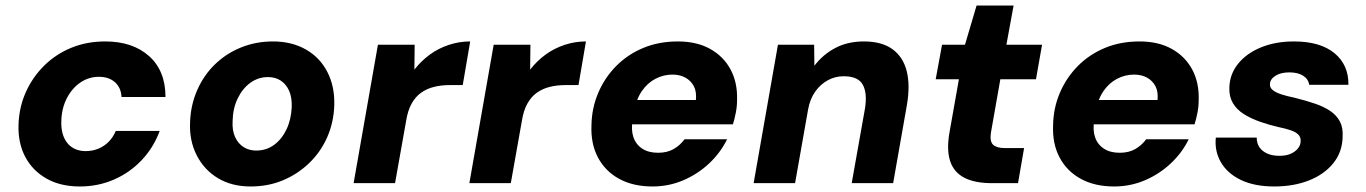

<svg xmlns="http://www.w3.org/2000/svg" viewBox="-20 -663 4944 695"><path d="M269 12Q199 12 148.5 -16.5Q98 -45 71.5 -95Q45 -145 47 -211Q49 -275 73.5 -329.5Q98 -384 140 -425.5Q182 -467 238 -490Q294 -513 361 -513Q460 -513 519.5 -460Q579 -407 579 -312H420Q418 -346 396 -365.5Q374 -385 338 -385Q301 -385 270.5 -364Q240 -343 221.5 -306.5Q203 -270 202 -225Q201 -200 206.5 -180Q212 -160 223.5 -145.5Q235 -131 252 -123.5Q269 -116 290 -116Q315 -116 336.5 -125Q358 -134 374 -150.5Q390 -167 399 -189H558Q536 -129 493 -83.5Q450 -38 392.5 -13Q335 12 269 12Z M887 12Q819 12 769 -18Q719 -48 692 -101Q665 -154 668 -220Q670 -282 693.5 -336Q717 -390 757.5 -429.5Q798 -469 852 -491Q906 -513 968 -513Q1036 -513 1087 -484Q1138 -455 1165 -402.5Q1192 -350 1190 -282Q1188 -220 1164.5 -166.5Q1141 -113 1099.5 -73Q1058 -33 1004.5 -10.5Q951 12 887 12ZM907 -118Q944 -118 972 -138.5Q1000 -159 1017 -194.5Q1034 -230 1036 -276Q1037 -311 1026.5 -334.5Q1016 -358 996.5 -371Q977 -384 950 -384Q915 -384 886.5 -363.5Q858 -343 840.5 -307Q823 -271 822 -225Q820 -191 831 -167Q842 -143 862 -130.5Q882 -118 907 -118Z M1260 0 1348 -501H1481L1480 -411Q1505 -443 1536 -465.5Q1567 -488 1604.5 -500.5Q1642 -513 1682 -513L1655 -355H1607Q1577 -355 1551 -348.5Q1525 -342 1504.5 -327.5Q1484 -313 1470 -288Q1456 -263 1450 -225L1410 0Z M1679 0 1767 -501H1900L1899 -411Q1924 -443 1955 -465.5Q1986 -488 2023.5 -500.5Q2061 -513 2101 -513L2074 -355H2026Q1996 -355 1970 -348.5Q1944 -342 1923.5 -327.5Q1903 -313 1889 -288Q1875 -263 1869 -225L1829 0Z M2342 12Q2272 12 2221.5 -15.5Q2171 -43 2144.5 -93Q2118 -143 2121 -210Q2122 -272 2145.5 -327Q2169 -382 2210.5 -424Q2252 -466 2308.5 -489.5Q2365 -513 2434 -513Q2502 -513 2550.5 -486Q2599 -459 2624.5 -411.5Q2650 -364 2648 -301Q2648 -278 2643.5 -255Q2639 -232 2633 -213H2225L2241 -301H2499Q2502 -331 2491.5 -351Q2481 -371 2461 -382Q2441 -393 2414 -393Q2382 -393 2353 -378Q2324 -363 2303.5 -333.5Q2283 -304 2275 -258L2270 -228Q2264 -194 2272.5 -167.5Q2281 -141 2304 -125.5Q2327 -110 2362 -110Q2395 -110 2418.5 -123.5Q2442 -137 2458 -159H2612Q2588 -110 2547 -71.5Q2506 -33 2453.5 -10.5Q2401 12 2342 12Z M2708 0 2796 -501H2927L2928 -425Q2958 -465 3003 -489Q3048 -513 3107 -513Q3172 -513 3210.5 -485Q3249 -457 3262 -406Q3275 -355 3263 -284L3213 0H3063L3111 -270Q3120 -326 3103 -356.5Q3086 -387 3034 -387Q3003 -387 2976.5 -372.5Q2950 -358 2931 -331.5Q2912 -305 2905 -266L2858 0Z M3571 0Q3508 0 3470 -20Q3432 -40 3419 -81Q3406 -122 3417 -184L3451 -376H3367L3390 -501H3473L3515 -643H3649L3623 -501H3752L3730 -376H3601L3567 -183Q3562 -151 3575 -139Q3588 -127 3617 -127H3687L3665 0Z M4013 12Q3943 12 3892.5 -15.5Q3842 -43 3815.5 -93Q3789 -143 3792 -210Q3793 -272 3816.5 -327Q3840 -382 3881.5 -424Q3923 -466 3979.5 -489.5Q4036 -513 4105 -513Q4173 -513 4221.5 -486Q4270 -459 4295.5 -411.5Q4321 -364 4319 -301Q4319 -278 4314.5 -255Q4310 -232 4304 -213H3896L3912 -301H4170Q4173 -331 4162.5 -351Q4152 -371 4132 -382Q4112 -393 4085 -393Q4053 -393 4024 -378Q3995 -363 3974.5 -333.5Q3954 -304 3946 -258L3941 -228Q3935 -194 3943.5 -167.5Q3952 -141 3975 -125.5Q3998 -110 4033 -110Q4066 -110 4089.5 -123.5Q4113 -137 4129 -159H4283Q4259 -110 4218 -71.5Q4177 -33 4124.5 -10.5Q4072 12 4013 12Z M4593 12Q4521 12 4472 -11.5Q4423 -35 4399.5 -75.5Q4376 -116 4381 -165H4529Q4529 -145 4538.5 -130.5Q4548 -116 4566.5 -107.5Q4585 -99 4611 -99Q4636 -99 4652.5 -106.5Q4669 -114 4678.5 -126Q4688 -138 4688 -152Q4689 -167 4679 -176.5Q4669 -186 4650.5 -192Q4632 -198 4608 -203Q4573 -211 4540.5 -222.5Q4508 -234 4482.5 -250Q4457 -266 4443 -289.5Q4429 -313 4430 -345Q4431 -394 4461.5 -432Q4492 -470 4544.5 -491.5Q4597 -513 4664 -513Q4759 -513 4810.5 -470.5Q4862 -428 4861 -356H4719Q4716 -377 4697 -389Q4678 -401 4647 -401Q4616 -401 4596.5 -388.5Q4577 -376 4577 -358Q4576 -346 4587 -337Q4598 -328 4618 -321.5Q4638 -315 4667 -309Q4707 -299 4739.5 -288Q4772 -277 4795 -261.5Q4818 -246 4830 -223.5Q4842 -201 4840 -168Q4839 -113 4806.5 -72.5Q4774 -32 4718.5 -10Q4663 12 4593 12Z"/></svg>

Font: DM Sans 17pt Black
Style: Italic
Weight: 900
Italic angle: -10°
Version: Version 4.004;gftools[0.9.30]